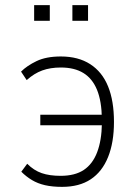

<svg xmlns="http://www.w3.org/2000/svg" viewBox="-20 -720 532 748"><path d="M222 8Q184 8 155.5 1.5Q127 -5 104.5 -18.5Q82 -32 63 -51L86 -82Q112 -56 142.5 -45.5Q173 -35 216 -35Q272 -35 306.5 -58Q341 -81 358.5 -127Q376 -173 377 -239L386 -232H137V-273H386L377 -256Q376 -326 358 -370Q340 -414 305 -435.5Q270 -457 217 -457Q176 -457 144.5 -445.5Q113 -434 84 -408L62 -441Q85 -464 122.5 -482Q160 -500 217 -500Q285 -500 331.5 -470Q378 -440 401 -383.5Q424 -327 424 -245Q424 -165 401 -108Q378 -51 333.5 -21.5Q289 8 222 8ZM262 -639V-700H323V-639ZM113 -639V-700H174V-639Z"/></svg>

Font: Nunito Sans 7pt Condensed ExtraLight
Style: Regular
Weight: 250
Width: 3
Designer: Vernon Adams
Foundry: Vernon Adams
Version: Version 3.101;gftools[0.9.27]